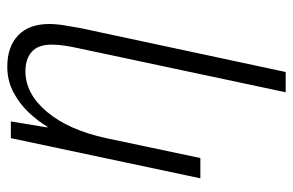

<svg xmlns="http://www.w3.org/2000/svg" viewBox="-162 -422 823 540"><g transform="rotate(-90 250.0 -151.5)"><path d="M384 -339Q389 -361 392 -381Q395 -401 395 -418Q395 -456 375 -474Q355 -492 320 -492Q257 -492 206 -431.5Q155 -371 132 -265L76 0H19L132 -533H179L162 -430H164Q180 -457 204.5 -483Q229 -509 261.5 -526Q294 -543 333 -543Q389 -543 421 -512.5Q453 -482 453 -425Q453 -405 449 -381Q445 -357 441 -335L318 240H261Z"/></g></svg>

Font: Noto Sans SemiCondensed Light
Style: Italic
Weight: 300
Width: 4
Italic angle: -12°
Designer: Monotype Design Team
Foundry: Monotype Imaging Inc.
Version: Version 2.013; ttfautohint (v1.8.4.7-5d5b)